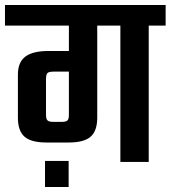

<svg xmlns="http://www.w3.org/2000/svg" viewBox="-40 -651 686 772"><path d="M444 -587H558V0H444ZM-20 -631H626V-548H-20ZM237 -576H351V-178Q351 -125 324.5 -101.5Q298 -78 236 -78H147Q85 -78 58.5 -101.5Q32 -125 32 -178V-351Q32 -401 62 -423.5Q92 -446 155 -446H273V-363H176Q157 -363 151 -357.5Q145 -352 145 -332V-189Q145 -172 151.5 -166.5Q158 -161 174 -161H209Q225 -161 231 -166.5Q237 -172 237 -189ZM141 -4H236V101H141Z"/></svg>

Font: Teko Light Medium
Style: Regular
Weight: 500
Version: Version 2.000;gftools[0.9.28.dev9+g7d2139d.d20230707]